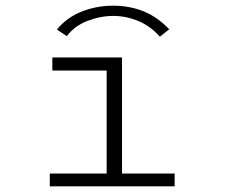

<svg xmlns="http://www.w3.org/2000/svg" viewBox="-20 -655 790 675"><path d="M155 0V-45H355V-407H164V-453H409V-45H594V0ZM215 -528 180 -551Q214 -593 266.5 -614Q319 -635 378 -635Q435 -635 484 -615.5Q533 -596 575 -552L542 -526Q508 -564 465.5 -581.5Q423 -599 378 -599Q333 -599 287.5 -581.5Q242 -564 215 -528Z"/></svg>

Font: Inconsolata ExtraExpanded Light
Style: Regular
Weight: 300
Width: 8
Monospace: yes
Designer: Raph Levien, Cyreal, Brenton Simpson
Foundry: Raph Levien, Cyreal, Google
Version: Version 3.001; ttfautohint (v1.8.2.53-6de2)